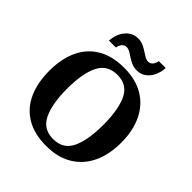

<svg xmlns="http://www.w3.org/2000/svg" viewBox="-245 -1098 1277 1277"><g transform="rotate(45 393.5 -459.5)"><path d="M394 10Q280 10 204.5 -36Q129 -82 92 -165Q55 -248 55 -359Q55 -470 92.5 -552Q130 -634 205.5 -679.5Q281 -725 395 -725Q503 -725 578.5 -679.5Q654 -634 693 -551.5Q732 -469 732 -358Q732 -247 693 -164.5Q654 -82 578.5 -36Q503 10 394 10ZM394 -55Q488 -55 526 -135Q564 -215 564 -358Q564 -501 526 -580.5Q488 -660 395 -660Q301 -660 262 -580.5Q223 -501 223 -358Q223 -215 262 -135Q301 -55 394 -55ZM465 -771Q438 -771 416 -780.5Q394 -790 375.5 -802.5Q357 -815 340.5 -824.5Q324 -834 308 -834Q286 -834 274 -817.5Q262 -801 259 -781H194Q196 -822 212.5 -855.5Q229 -889 256.5 -909Q284 -929 320 -929Q347 -929 369 -919.5Q391 -910 409.5 -897.5Q428 -885 444.5 -875.5Q461 -866 476 -866Q498 -866 510 -882.5Q522 -899 525 -919H590Q588 -879 572 -845Q556 -811 528.5 -791Q501 -771 465 -771Z"/></g></svg>

Font: Noto Serif Ethiopic
Style: Bold
Weight: 700
Designer: Monotype Design Team
Foundry: Monotype Imaging Inc.
Version: Version 2.102; ttfautohint (v1.8.4.7-5d5b)